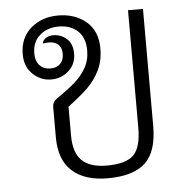

<svg xmlns="http://www.w3.org/2000/svg" viewBox="-46 -624 657 678"><g transform="rotate(-5 282.5 -285.0)"><path d="M139 -151V-258Q139 -276 152 -285Q195 -315 219.5 -336Q244 -357 260 -384.5Q276 -412 276 -447Q276 -493 250 -516.5Q224 -540 183 -540Q142 -540 115.5 -516.5Q89 -493 89 -453Q89 -425 103.5 -410Q118 -395 141 -395Q164 -395 176.5 -408Q189 -421 189 -443Q189 -464 177 -475.5Q165 -487 145 -487Q132 -487 122 -485Q123 -495 133.5 -503Q144 -511 161 -511Q188 -511 208.5 -493Q229 -475 229 -440Q229 -403 203 -379.5Q177 -356 141 -356Q104 -356 76 -382.5Q48 -409 48 -453Q48 -511 87 -545Q126 -579 184 -579Q244 -579 283.5 -545.5Q323 -512 323 -450Q323 -406 306 -372Q289 -338 263 -313Q237 -288 193 -255V-152Q193 -92 221.5 -64Q250 -36 310 -36Q378 -36 405 -63Q432 -90 432 -159V-576H485V-161Q485 -70 442.5 -30.5Q400 9 309 9Q228 9 183.5 -31Q139 -71 139 -151Z"/></g></svg>

Font: Krub Light
Style: Regular
Weight: 300
Designer: Ekaluck Peanpanawate
Foundry: Cadson Demak Co.,Ltd.
Version: Version 1.000; ttfautohint (v1.6)